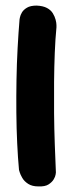

<svg xmlns="http://www.w3.org/2000/svg" viewBox="-20 -669 260 687"><path d="M117 -2Q95 -2 81 -11Q67 -20 60 -32Q53 -44 50.5 -52.5Q48 -61 48 -61Q44 -104 41.5 -156.5Q39 -209 38.5 -266.5Q38 -324 39 -382.5Q40 -441 43 -496.5Q46 -552 50 -600Q50 -600 51.5 -607.5Q53 -615 58.5 -624.5Q64 -634 76.5 -641.5Q89 -649 111 -649Q134 -648 148 -640.5Q162 -633 169 -621.5Q176 -610 179 -598.5Q182 -587 182 -579Q182 -571 182 -571Q178 -530 176 -480.5Q174 -431 173.5 -376Q173 -321 173.5 -264.5Q174 -208 176 -153.5Q178 -99 180 -52Q180 -52 179 -44.5Q178 -37 172 -27Q166 -17 153.5 -9Q141 -1 117 -2Z"/></svg>

Font: Sour Gummy Black SemiBold
Style: Regular
Weight: 600
Version: Version 1.000